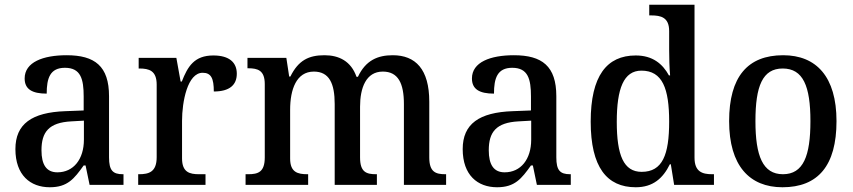

<svg xmlns="http://www.w3.org/2000/svg" viewBox="-20 -780 3598 810"><path d="M190 10C265 10 293 -26 333 -82H341L358 0H501V-45H498C456 -45 440 -61 440 -116V-374C440 -501 380 -547 261 -547C162 -547 84 -518 84 -449C84 -404 115 -385 177 -385C177 -450 191 -494 254 -494C321 -494 333 -446 333 -373V-314L256 -311C114 -306 45 -257 45 -151C45 -41 108 10 190 10ZM222 -53C176 -53 155 -85 155 -146C155 -223 186 -263 281 -268L334 -271V-191C334 -108 290 -53 222 -53Z M563 0H847V-45H820C780 -45 748 -53 748 -112V-270C748 -351 771 -473 835 -473C871 -473 882 -449 882 -394C949 -394 979 -422 979 -469C979 -516 948 -546 880 -546C800 -546 772 -500 747 -436H742L724 -536H565V-491H568C609 -491 641 -482 641 -423V-117C641 -54 608 -45 566 -45H563Z M1016 0H1280V-45H1277C1236 -45 1204 -53 1204 -111V-317C1204 -402 1230 -478 1304 -478C1369 -478 1392 -428 1392 -341V0H1570V-45H1567C1525 -45 1499 -54 1499 -116V-330C1499 -409 1524 -478 1595 -478C1660 -478 1684 -428 1684 -341V0H1862V-45H1859C1818 -45 1791 -54 1791 -116V-351C1791 -488 1733 -547 1637 -547C1574 -547 1523 -526 1490 -456H1484C1461 -522 1410 -547 1349 -547C1283 -547 1239 -526 1205 -457H1200L1188 -536H1024V-492H1027C1068 -492 1097 -483 1097 -425V-116C1097 -54 1069 -45 1027 -45H1016Z M2077 10C2152 10 2180 -26 2220 -82H2228L2245 0H2388V-45H2385C2343 -45 2327 -61 2327 -116V-374C2327 -501 2267 -547 2148 -547C2049 -547 1971 -518 1971 -449C1971 -404 2002 -385 2064 -385C2064 -450 2078 -494 2141 -494C2208 -494 2220 -446 2220 -373V-314L2143 -311C2001 -306 1932 -257 1932 -151C1932 -41 1995 10 2077 10ZM2109 -53C2063 -53 2042 -85 2042 -146C2042 -223 2073 -263 2168 -268L2221 -271V-191C2221 -108 2177 -53 2109 -53Z M2662 10C2735 10 2777 -28 2806 -87H2810L2824 0H2992V-45H2984C2942 -45 2910 -56 2910 -115V-760H2719V-715H2727C2768 -715 2803 -707 2803 -649V-571C2803 -537 2804 -494 2807 -462H2802C2775 -511 2733 -546 2662 -546C2540 -546 2472 -460 2472 -267C2472 -75 2540 10 2662 10ZM2687 -55C2611 -55 2582 -125 2582 -266C2582 -406 2611 -482 2686 -482C2775 -482 2803 -406 2803 -267C2803 -127 2775 -55 2687 -55Z M3281 10C3431 10 3509 -81 3509 -269C3509 -456 3424 -547 3284 -547C3134 -547 3056 -456 3056 -269C3056 -81 3142 10 3281 10ZM3283 -45C3198 -45 3167 -122 3167 -269C3167 -417 3197 -491 3282 -491C3368 -491 3399 -417 3399 -269C3399 -122 3369 -45 3283 -45Z"/></svg>

Font: Noto Serif Bengali SemiCondensed
Style: Regular
Weight: 400
Width: 4
Designer: Juan Bruce, Universal Thirst, Indian Type Foundry and the Monotype Design Team.
Foundry: Monotype Imaging Inc.
Version: Version 2.003